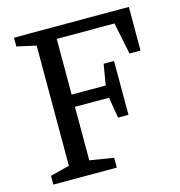

<svg xmlns="http://www.w3.org/2000/svg" viewBox="-107 -815 850 909"><g transform="rotate(-15 318.0 -360.0)"><path d="M472 -227H421L404 -329H237V-67L354 -48V0H43V-43L137 -67V-656L43 -677V-720H606V-506H552L520 -662H237V-389H404L421 -491H472Z"/></g></svg>

Font: Domine
Style: Regular
Weight: 400
Designer: Pablo Impallari, Rodrigo Fuenzalida, Brenda Gallo
Foundry: Pablo Impallari, Rodrigo Fuenzalida, Brenda Gallo
Version: Version 2.000